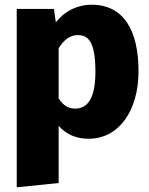

<svg xmlns="http://www.w3.org/2000/svg" viewBox="-20 -571 632 815"><path d="M369 -551C319 -551 261 -532 217 -476L209 -533H51V224L229 206V-37C261 0 305 18 356 18C486 18 568 -103 568 -268C568 -442 505 -551 369 -551ZM299 -110C270 -110 249 -123 229 -153V-366C251 -403 279 -422 310 -422C354 -422 385 -396 385 -266C385 -152 351 -110 299 -110Z"/></svg>

Font: Fira Sans ExtraBold
Style: Regular
Weight: 800
Designer: bBox Type GmbH & Carrois Corporate GbR & Edenspiekermann AG
Foundry: bBox Type GmbH & Carrois Corporate GbR & Edenspiekermann AG
Version: Version 4.300;PS 004.300;hotconv 1.0.88;makeotf.lib2.5.64775